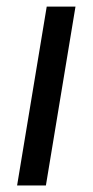

<svg xmlns="http://www.w3.org/2000/svg" viewBox="-20 -566 283 586"><path d="M32.2 0 122.6 -545.9H210.4L120.1 0Z"/></svg>

Font: Inter
Style: Italic
Weight: 400
Italic angle: -9.3988°
Designer: Rasmus Andersson
Foundry: rsms
Version: Version 4.001;git-66647c0bb